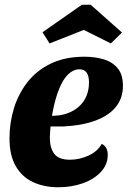

<svg xmlns="http://www.w3.org/2000/svg" viewBox="-20 -769 538 809"><path d="M226 20Q165 20 118.5 -2Q72 -24 46 -69.5Q20 -115 20 -186Q20 -251 38.5 -312Q57 -373 95.5 -422.5Q134 -472 194 -501Q254 -530 336 -530Q379 -530 415.5 -519.5Q452 -509 475 -482.5Q498 -456 498 -407Q498 -356 468.5 -319Q439 -282 382.5 -261Q326 -240 245 -236Q232 -236 218.5 -236Q205 -236 193 -236Q192 -224 191 -211.5Q190 -199 190 -189Q190 -145 209 -120.5Q228 -96 275 -96Q314 -96 352 -113Q390 -130 409 -163Q423 -155 428.5 -143.5Q434 -132 434 -116Q434 -76 405.5 -45Q377 -14 329.5 3Q282 20 226 20ZM199 -281Q234 -281 262.5 -291Q291 -301 312 -319.5Q333 -338 344 -364Q355 -390 355 -422Q355 -448 345.5 -462.5Q336 -477 314 -477Q295 -477 277 -464Q259 -451 244.5 -426Q230 -401 218.5 -364.5Q207 -328 199 -281ZM189 -586 159 -633 325 -749H362L494 -632L447 -586L333 -643Z"/></svg>

Font: Sansita Swashed Light
Style: Bold
Weight: 700
Version: Version 1.003